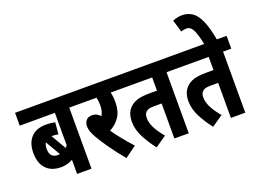

<svg xmlns="http://www.w3.org/2000/svg" viewBox="-128 -1199 2037 1519"><g transform="rotate(-20 890.5 -439.0)"><path d="M487 -514H417V0H296V-119Q252 -93 196 -93Q116 -93 71.5 -140Q27 -187 27 -273Q27 -356 70.5 -403.5Q114 -451 198 -451Q238 -451 273 -443L264 -344Q243 -350 212 -350Q210 -350 208 -350L281 -224Q289 -231 296 -241V-514H0V-622H487ZM137 -271Q137 -227 155.5 -209.5Q174 -192 204 -192Q213 -192 222 -194L149 -319Q137 -300 137 -271Z M802 -54 706 16Q645 -58 602.5 -118.5Q560 -179 534 -224Q516 -255 507 -279.5Q498 -304 498 -326Q498 -354 514 -375Q530 -396 567 -396Q603 -396 633 -364Q654 -396 654 -449Q654 -485 646 -514H475V-622H829V-514H766Q770 -498 772.5 -477.5Q775 -457 775 -431Q775 -356 743.5 -308Q712 -260 658 -232Q685 -193 723.5 -145.5Q762 -98 802 -54Z M1236 -514V0H1115V-295H1054Q1022 -295 1007 -290.5Q992 -286 981 -275Q972 -266 968.5 -253.5Q965 -241 965 -226Q965 -187 986.5 -144Q1008 -101 1053 -47L959 18Q910 -45 877 -109.5Q844 -174 844 -238Q844 -312 884 -352Q909 -378 947.5 -390.5Q986 -403 1058 -403H1115V-514H817V-622H1305V-514Z M1712 -514V0H1591V-295H1530Q1498 -295 1483 -290.5Q1468 -286 1457 -275Q1448 -266 1444.5 -253.5Q1441 -241 1441 -226Q1441 -187 1462.5 -144Q1484 -101 1529 -47L1435 18Q1386 -45 1353 -109.5Q1320 -174 1320 -238Q1320 -312 1360 -352Q1385 -378 1423.5 -390.5Q1462 -403 1534 -403H1591V-514H1293V-622H1781V-514Z M1594 -615Q1575 -707 1555.5 -746Q1536 -785 1502 -785Q1477 -785 1456 -776L1425 -879Q1464 -896 1506 -896Q1550 -896 1586.5 -873Q1623 -850 1651.5 -789.5Q1680 -729 1700 -615Z"/></g></svg>

Font: Noto Sans Devanagari UI ExtraCondensed
Style: Bold
Weight: 700
Width: 2
Designer: Jelle Bosma - Monotype Design Team
Foundry: Monotype Imaging Inc.
Version: Version 2.004